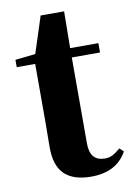

<svg xmlns="http://www.w3.org/2000/svg" viewBox="-83 -760 573 830"><g transform="rotate(-10 203.5 -345.0)"><path d="M390.1 -82 407.2 -65.9Q361.8 17.1 250 17.1Q171.9 17.1 132.8 -20.8Q93.8 -58.6 94.2 -140.1Q94.2 -158.7 94.7 -193.1Q95.2 -227.5 95.2 -249V-504.9H14.2V-537.1L103 -546.9L154.8 -707H257.8L255.9 -545.9H379.9V-504.9H255.9V-127Q255.9 -49.8 321.8 -49.8Q339.8 -49.8 354.7 -57.1Q369.6 -64.5 390.1 -82Z"/></g></svg>

Font: Noto Serif JP Black
Style: Regular
Weight: 900
Designer: Ryoko NISHIZUKA  (kana & ideographs); Frank Grießhammer (Latin, Greek & Cyrillic); Wenlong ZHANG  (bopomofo); Sandoll Co
Foundry: Adobe Systems Incorporated
Version: Version 1.001;PS 1.001;hotconv 16.6.54;makeotf.lib2.5.65590